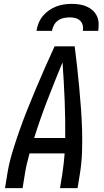

<svg xmlns="http://www.w3.org/2000/svg" viewBox="-20 -975 540 995"><path d="M6 0 18 -74Q27 -130 44 -186Q61 -242 80.5 -297.5Q100 -353 122 -408Q144 -463 167 -517.5Q190 -572 214 -626.5Q238 -681 263 -735H367Q374 -681 380 -626.5Q386 -572 391 -517.5Q396 -463 400 -408Q404 -353 405.5 -297.5Q407 -242 405 -186Q403 -130 394 -74L382 0H291L303 -74Q307 -100 310 -127Q313 -154 315 -180H133Q126 -154 119.5 -127Q113 -100 109 -74L97 0ZM157 -260H318Q319 -359 315 -457Q311 -555 304 -652Q264 -555 226 -457Q188 -359 157 -260ZM169 -815Q172 -835 180 -855Q188 -875 202 -892Q216 -909 234 -921.5Q252 -934 271.5 -941.5Q291 -949 311.5 -952Q332 -955 352 -955Q372 -955 391.5 -952Q411 -949 428.5 -941.5Q446 -934 460 -921.5Q474 -909 482 -892Q490 -875 491 -855Q492 -835 489 -815H409Q412 -830 408.5 -844.5Q405 -859 394.5 -868.5Q384 -878 370 -881.5Q356 -885 341 -885Q326 -885 310 -881.5Q294 -878 280.5 -868.5Q267 -859 259.5 -844.5Q252 -830 249 -815Z"/></svg>

Font: Iosevka Term Curly Md Obl
Style: Regular
Weight: 500
Italic angle: -9°
Designer: Belleve Invis
Foundry: Belleve Invis
Version: Version 32.3.0